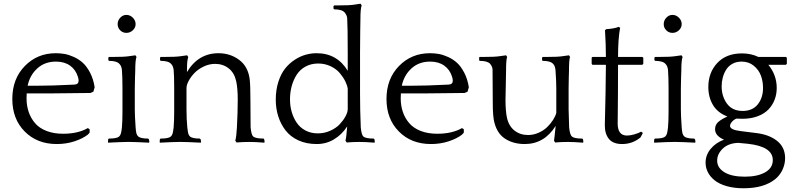

<svg xmlns="http://www.w3.org/2000/svg" viewBox="-20 -760 4253 1028"><path d="M486.8 -293 480 -269 463.9 -262.2Q428.2 -262.2 353 -261Q277.8 -259.8 241.2 -259.8H123Q122.1 -251 122.1 -233.9Q122.1 -194.8 133.3 -161.4Q144.5 -127.9 167.2 -101.1Q189.9 -74.2 228.5 -59.1Q267.1 -43.9 317.9 -43.9Q397.5 -43.9 450.2 -74.2L460 -67.9V-49.8L450.2 -39.1Q423.3 -18.1 378.9 -3.4Q334.5 11.2 284.2 11.2Q178.7 11.2 112.3 -55.9Q45.9 -123 45.9 -230Q45.9 -337.9 112.8 -406.5Q179.7 -475.1 278.8 -475.1Q302.2 -475.1 325.2 -471.2Q348.1 -467.3 375.2 -455.1Q402.3 -442.9 423.6 -423.6Q444.8 -404.3 462.4 -370.6Q480 -336.9 486.8 -293ZM279.8 -430.2Q219.2 -430.2 179.2 -393.3Q139.2 -356.4 127.9 -300.8H167Q258.3 -300.8 378.9 -307.1Q400.9 -308.6 400.9 -328.1Q400.9 -337.4 397 -349.1Q385.3 -387.2 355 -408.7Q324.7 -430.2 279.8 -430.2Z M779.8 0 777.8 3.9Q701.7 0 675.8 0H662.1Q635.3 0 559.1 3.9L558.1 0L559.1 -14.2L563 -18.1Q605.5 -18.1 617.7 -28.8Q624.5 -35.2 627.4 -45.7Q630.4 -56.2 632.8 -78.1Q635.7 -111.3 635.7 -163.1V-286.1Q635.7 -345.7 632.8 -386.2Q629.9 -407.2 620.1 -417Q606 -434.1 564 -434.1L560.1 -438V-452.1L564 -455.1H582Q645 -455.1 669.9 -459L705.1 -463.9L710.9 -455.1Q704.1 -439.5 704.1 -379.9Q704.1 -373.5 702.9 -347.2Q701.7 -320.8 701.7 -287.1V-174.8Q701.7 -140.6 706.1 -78.1Q707.5 -56.6 710.4 -45.9Q713.4 -35.2 720.7 -28.8Q734.4 -18.1 772.9 -18.1L777.8 -13.2ZM656.7 -680.2Q676.3 -680.2 691.2 -665.3Q706.1 -650.4 706.1 -630.9Q706.1 -611.8 691.2 -597.9Q676.3 -584 656.7 -584Q637.2 -584 623.5 -597.7Q609.9 -611.3 609.9 -630.9Q609.9 -650.4 623.8 -665.3Q637.7 -680.2 656.7 -680.2Z M1056.6 0 1054.7 3.9Q978.5 0 952.6 0H939Q912.1 0 835.9 3.9L835 0L835.9 -14.2L839.8 -18.1Q882.3 -18.1 894.5 -28.8Q901.4 -35.2 904.3 -45.7Q907.2 -56.2 909.7 -78.1Q912.6 -111.3 912.6 -163.1V-286.1Q912.6 -359.4 909.7 -386.2Q906.7 -407.2 897 -417Q882.8 -434.1 840.8 -434.1L836.9 -438V-452.1L840.8 -455.1H858.9Q921.9 -455.1 946.8 -459L981.9 -463.9L987.8 -455.1Q984.4 -443.8 982.9 -429.9Q981.4 -416 981.2 -396.2Q981 -376.5 981 -374Q1041.5 -475.1 1149.9 -475.1Q1212.4 -475.1 1260.3 -439.7Q1308.1 -404.3 1316.9 -335.9Q1320.8 -300.8 1320.8 -223.1Q1320.8 -199.2 1321.3 -150.6Q1321.8 -102.1 1321.8 -78.1Q1325.7 -37.6 1335.9 -28.8Q1349.6 -18.1 1391.6 -18.1L1394.5 -14.2L1397 0L1394.5 3.9Q1348.6 0 1315.9 0Q1278.3 0 1246.6 2.9L1239.7 -6.8Q1246.1 -29.8 1248.5 -78.1Q1252.9 -161.1 1252.9 -228Q1252.9 -287.1 1244.6 -325.2Q1234.9 -370.1 1204.3 -394Q1173.8 -418 1131.8 -418Q1100.1 -418 1070.6 -403.8Q1041 -389.6 1021.5 -369.4Q1002 -349.1 990.2 -327.1Q978.5 -305.2 978.5 -288.1V-174.8Q978.5 -120.1 982.9 -78.1Q985.4 -55.2 988 -45.2Q990.7 -35.2 997.6 -28.8Q1011.2 -18.1 1049.8 -18.1L1054.7 -13.2Z M1836.4 2.9 1829.6 -6.8Q1834.5 -23.4 1838.9 -83Q1810.1 -39.1 1768.3 -13.9Q1726.6 11.2 1675.8 11.2Q1620.6 11.2 1577.6 -8.5Q1534.7 -28.3 1508.8 -62Q1482.9 -95.7 1469.7 -137.5Q1456.5 -179.2 1456.5 -226.1Q1456.5 -278.3 1470.2 -321.3Q1483.9 -364.3 1506.1 -392.3Q1528.3 -420.4 1557.4 -439.5Q1586.4 -458.5 1616 -466.8Q1645.5 -475.1 1674.8 -475.1Q1784.7 -475.1 1841.8 -380.9V-474.1Q1841.8 -619.1 1838.9 -662.1Q1837.9 -677.7 1825.7 -692.9Q1811 -710 1769.5 -710L1765.6 -713.9V-727.1L1769.5 -731H1787.6Q1850.6 -731 1875.5 -734.9L1910.6 -740.2L1916.5 -731Q1909.7 -715.3 1909.7 -653.8Q1909.7 -641.1 1908.7 -591.1Q1907.7 -541 1907.7 -476.1V-257.8Q1907.7 -171.9 1911.6 -78.1Q1915.5 -37.6 1925.8 -28.8Q1939 -18.1 1980.5 -18.1L1984.9 -14.2L1986.8 0L1984.9 3.9Q1937 0 1904.8 0Q1867.7 0 1836.4 2.9ZM1532.7 -228Q1532.7 -192.9 1541.7 -161.1Q1550.8 -129.4 1568.4 -103.3Q1585.9 -77.1 1615.2 -61.5Q1644.5 -45.9 1681.6 -45.9Q1716.8 -45.9 1747.8 -59.8Q1778.8 -73.7 1798.1 -94Q1817.4 -114.3 1829.1 -135.5Q1840.8 -156.7 1841.8 -173.8V-285.2Q1839.4 -302.7 1828.9 -324.2Q1818.4 -345.7 1800 -367.9Q1781.7 -390.1 1751 -405Q1720.2 -419.9 1683.6 -419.9Q1645.5 -419.9 1615.7 -403.6Q1585.9 -387.2 1568.4 -359.6Q1550.8 -332 1541.7 -298.6Q1532.7 -265.1 1532.7 -228Z M2490.2 -293 2483.4 -269 2467.3 -262.2Q2431.6 -262.2 2356.4 -261Q2281.2 -259.8 2244.6 -259.8H2126.5Q2125.5 -251 2125.5 -233.9Q2125.5 -194.8 2136.7 -161.4Q2147.9 -127.9 2170.7 -101.1Q2193.4 -74.2 2231.9 -59.1Q2270.5 -43.9 2321.3 -43.9Q2400.9 -43.9 2453.6 -74.2L2463.4 -67.9V-49.8L2453.6 -39.1Q2426.8 -18.1 2382.3 -3.4Q2337.9 11.2 2287.6 11.2Q2182.1 11.2 2115.7 -55.9Q2049.3 -123 2049.3 -230Q2049.3 -337.9 2116.2 -406.5Q2183.1 -475.1 2282.2 -475.1Q2305.7 -475.1 2328.6 -471.2Q2351.6 -467.3 2378.7 -455.1Q2405.8 -442.9 2427 -423.6Q2448.2 -404.3 2465.8 -370.6Q2483.4 -336.9 2490.2 -293ZM2283.2 -430.2Q2222.7 -430.2 2182.6 -393.3Q2142.6 -356.4 2131.3 -300.8H2170.4Q2261.7 -300.8 2382.3 -307.1Q2404.3 -308.6 2404.3 -328.1Q2404.3 -337.4 2400.4 -349.1Q2388.7 -387.2 2358.4 -408.7Q2328.1 -430.2 2283.2 -430.2Z M2952.1 2.9 2946.3 -6.8Q2947.8 -12.7 2955.1 -85.9Q2894 11.2 2789.6 11.2Q2726.1 11.2 2681.2 -19.5Q2636.2 -50.3 2623.5 -120.1Q2621.6 -132.3 2620.4 -147.5Q2619.1 -162.6 2618.9 -173.8Q2618.7 -185.1 2618.4 -203.9Q2618.2 -222.7 2618.2 -231.9Q2617.2 -267.1 2617.2 -386.2Q2617.2 -402.3 2604.5 -418Q2590.3 -434.1 2548.3 -434.1L2545.4 -438V-452.1L2548.3 -455.1H2566.4Q2629.4 -455.1 2654.3 -459L2689.5 -463.9L2695.3 -455.1Q2689.5 -441.4 2689.5 -377.9Q2689.5 -354.5 2688 -299.3Q2686.5 -244.1 2686.5 -227.1Q2686.5 -165.5 2694.3 -129.9Q2704.1 -85 2734.6 -61Q2765.1 -37.1 2807.1 -37.1Q2836.4 -37.1 2863.5 -49.1Q2890.6 -61 2909.7 -79.6Q2928.7 -98.1 2941.4 -118.2Q2954.1 -138.2 2958.5 -155.8V-286.1Q2958.5 -325.7 2954.1 -386.2Q2951.2 -408.2 2942.4 -417Q2928.2 -434.1 2886.2 -434.1L2882.3 -438V-452.1L2886.2 -455.1H2904.3Q2967.3 -455.1 2991.2 -459L3026.4 -463.9L3032.2 -455.1Q3026.4 -441.4 3026.4 -377.9Q3026.4 -371.6 3025.4 -346.2Q3024.4 -320.8 3024.4 -287.1V-174.8Q3024.4 -161.6 3027.3 -78.1Q3031.2 -37.6 3042.5 -28.8Q3054.7 -18.1 3097.2 -18.1L3101.6 -14.2L3103.5 0L3101.6 3.9Q3053.7 0 3021.5 0Q2983.4 0 2952.1 2.9Z M3424.3 -418 3418.9 -413.1H3289.1Q3289.1 -336.9 3288.6 -262.5Q3288.1 -188 3287.6 -144.5Q3287.1 -101.1 3287.1 -99.1Q3287.1 -34.2 3336.9 -34.2Q3354 -34.2 3376.2 -40.5Q3398.4 -46.9 3413.1 -55.2L3421.9 -47.9L3409.2 -23.9Q3366.2 11.2 3311 11.2Q3263.2 11.2 3240.7 -15.6Q3218.3 -42.5 3218.3 -88.9Q3218.3 -96.2 3219.5 -141.6Q3220.7 -187 3222.2 -262.5Q3223.6 -337.9 3224.1 -413.1H3151.9L3147.9 -418V-451.2L3151.9 -455.1H3224.1Q3224.1 -521.5 3219.2 -598.1L3226.1 -604L3240.2 -605Q3277.3 -608.9 3291 -616.2L3300.3 -611.8Q3289.1 -552.2 3289.1 -455.1H3418.9L3424.3 -451.2Z M3703.6 0 3701.7 3.9Q3625.5 0 3599.6 0H3585.9Q3559.1 0 3482.9 3.9L3481.9 0L3482.9 -14.2L3486.8 -18.1Q3529.3 -18.1 3541.5 -28.8Q3548.3 -35.2 3551.3 -45.7Q3554.2 -56.2 3556.6 -78.1Q3559.6 -111.3 3559.6 -163.1V-286.1Q3559.6 -345.7 3556.6 -386.2Q3553.7 -407.2 3543.9 -417Q3529.8 -434.1 3487.8 -434.1L3483.9 -438V-452.1L3487.8 -455.1H3505.9Q3568.8 -455.1 3593.8 -459L3628.9 -463.9L3634.8 -455.1Q3627.9 -439.5 3627.9 -379.9Q3627.9 -373.5 3626.7 -347.2Q3625.5 -320.8 3625.5 -287.1V-174.8Q3625.5 -140.6 3629.9 -78.1Q3631.3 -56.6 3634.3 -45.9Q3637.2 -35.2 3644.5 -28.8Q3658.2 -18.1 3696.8 -18.1L3701.7 -13.2ZM3580.6 -680.2Q3600.1 -680.2 3615 -665.3Q3629.9 -650.4 3629.9 -630.9Q3629.9 -611.8 3615 -597.9Q3600.1 -584 3580.6 -584Q3561 -584 3547.4 -597.7Q3533.7 -611.3 3533.7 -630.9Q3533.7 -650.4 3547.6 -665.3Q3561.5 -680.2 3580.6 -680.2Z M4192.9 -418 4187.5 -413.1H4093.8Q4138.7 -358.4 4138.7 -289.1Q4138.7 -255.4 4127.4 -226.1Q4116.2 -196.8 4094.2 -173.8Q4072.3 -150.9 4036.4 -137.5Q4000.5 -124 3954.6 -124Q3948.7 -124 3938.2 -124.5Q3927.7 -125 3922.9 -125Q3907.7 -118.7 3898.2 -106.9Q3888.7 -95.2 3888.7 -85.9Q3888.7 -64.9 3945.8 -58.1L4026.9 -47.9Q4097.2 -40 4140.4 -5.9Q4183.6 28.3 4183.6 86.9Q4183.6 117.7 4170.4 147.2Q4157.2 176.8 4131.8 198.2Q4071.3 248 3961.4 248Q3909.7 248 3869.6 236.3Q3829.6 224.6 3805.7 205.1Q3781.7 185.5 3769.8 161.6Q3757.8 137.7 3757.8 110.8Q3757.8 69.8 3785.2 36.9Q3812.5 3.9 3856.4 -12.2Q3808.6 -32.7 3808.6 -67.9Q3808.6 -91.8 3825.4 -106.7Q3842.3 -121.6 3874.5 -136.2Q3822.8 -155.8 3797.6 -197.5Q3772.5 -239.3 3772.5 -293.9Q3772.5 -371.6 3820.6 -422.9Q3868.7 -474.1 3952.6 -474.1Q4001.5 -474.1 4040.5 -455.1H4187.5L4192.9 -451.2ZM3956.5 -166Q4009.3 -166 4037.4 -201.4Q4065.4 -236.8 4065.4 -289.1Q4065.4 -324.2 4054 -355.2Q4042.5 -386.2 4015.6 -408.2Q3988.8 -430.2 3950.7 -430.2Q3922.9 -430.2 3901.6 -418.5Q3880.4 -406.7 3868.2 -387.2Q3856 -367.7 3849.9 -345Q3843.8 -322.3 3843.8 -297.9Q3843.8 -244.1 3872.3 -205.1Q3900.9 -166 3956.5 -166ZM3983.9 9.8 3932.6 4.9Q3879.9 6.8 3849.9 35.6Q3819.8 64.5 3819.8 100.1Q3819.8 138.7 3858.9 162.4Q3897.9 186 3967.8 186Q4035.2 186 4076.4 162.8Q4117.7 139.6 4117.7 97.2Q4117.7 24.4 3983.9 9.8Z"/></svg>

Font: Quattrocento Roman
Style: Regular
Weight: 400
Designer: Pablo Impallari
Foundry: Pablo Impallari. www.impallari.com Igino Marini. www.ikern.com
Version: Version 1.000